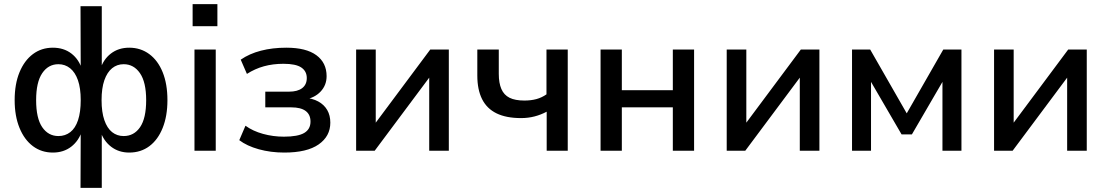

<svg xmlns="http://www.w3.org/2000/svg" viewBox="-20 -730 5363 930"><path d="M370 180 371 -98H378Q362 -48 325 -19.5Q288 9 236 9Q181 9 139.5 -22Q98 -53 74.5 -110.5Q51 -168 51 -245Q51 -323 74.5 -380Q98 -437 139.5 -468Q181 -499 236 -499Q289 -499 326 -470.5Q363 -442 378 -392H371L370 -700H473V-392H465Q480 -442 517 -470.5Q554 -499 606 -499Q661 -499 703 -468Q745 -437 768 -380Q791 -323 791 -245Q791 -168 768 -110.5Q745 -53 703.5 -22Q662 9 606 9Q555 9 518 -19.5Q481 -48 465 -98H473V180ZM263 -71Q296 -71 320.5 -90Q345 -109 358 -148Q371 -187 371 -245Q371 -303 357.5 -341.5Q344 -380 319.5 -399.5Q295 -419 263 -419Q214 -419 184.5 -375.5Q155 -332 155 -245Q155 -157 184.5 -114Q214 -71 263 -71ZM579 -71Q629 -71 658.5 -114Q688 -157 688 -245Q688 -332 658 -375.5Q628 -419 579 -419Q547 -419 523 -399.5Q499 -380 485.5 -341.5Q472 -303 472 -245Q472 -187 485.5 -148Q499 -109 523 -90Q547 -71 579 -71Z M913 -603V-710H1033V-603ZM922 0V-490H1025V0Z M1357 9Q1291 9 1233.5 -7Q1176 -23 1139 -51L1169 -121Q1205 -95 1254 -81.5Q1303 -68 1355 -68Q1423 -68 1453.5 -86Q1484 -104 1484 -141Q1484 -175 1460.5 -192.5Q1437 -210 1391 -210H1265V-286H1380Q1421 -286 1443.5 -303Q1466 -320 1466 -352Q1466 -385 1439.5 -403Q1413 -421 1353 -421Q1302 -421 1258.5 -409Q1215 -397 1176 -372L1146 -441Q1188 -470 1244 -484.5Q1300 -499 1367 -499Q1463 -499 1512.5 -462.5Q1562 -426 1562 -361Q1562 -317 1532.5 -286Q1503 -255 1453 -247V-257Q1493 -254 1521.5 -238.5Q1550 -223 1565 -197Q1580 -171 1580 -136Q1580 -70 1523.5 -30.5Q1467 9 1357 9Z M1705 0V-490H1800V-109H1780L2064 -490H2154V0H2059V-382H2080L1795 0Z M2628 0V-189Q2600 -174 2569 -166Q2538 -158 2504 -158Q2432 -158 2385 -181Q2338 -204 2315 -250Q2292 -296 2292 -364V-490H2396V-372Q2396 -328 2408.5 -299Q2421 -270 2448 -256.5Q2475 -243 2520 -243Q2552 -243 2578 -250Q2604 -257 2627 -273V-490H2730V0Z M2889 0V-490H2992V-293H3239V-490H3342V0H3239V-210H2992V0Z M3500 0V-490H3595V-109H3575L3859 -490H3949V0H3854V-382H3875L3590 0Z M4107 0V-490H4195L4372 -181L4549 -490H4637V0H4545V-366H4564L4397 -79H4347L4180 -366H4199V0Z M4795 0V-490H4890V-109H4870L5154 -490H5244V0H5149V-382H5170L4885 0Z"/></svg>

Font: Nunito Sans 11pt SemiBold
Style: Regular
Weight: 600
Version: Version 3.101;gftools[0.9.27]